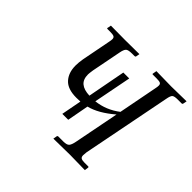

<svg xmlns="http://www.w3.org/2000/svg" viewBox="-150 -837 1030 1030"><g transform="rotate(45 364.5 -322.5)"><path d="M350.1 -127H305.2L327.1 -242.2Q317.4 -241.2 296.9 -241.2Q231.4 -241.2 201.7 -273.7Q171.9 -306.2 171.9 -360.8Q171.9 -383.8 176.8 -412.1L209 -578.1Q211.9 -591.3 211.9 -600.1Q211.9 -611.8 203.9 -616Q195.8 -620.1 173.8 -620.1H155.8Q149.9 -620.1 149.9 -624L150.9 -625L154.8 -646L262.2 -645L371.1 -646L367.2 -625Q366.2 -620.1 359.9 -620.1H341.8Q312.5 -620.1 303.7 -611.8Q294.9 -603.5 290 -578.1L256.8 -408.2Q252.9 -381.8 252.9 -374Q252.9 -336.4 274.7 -318.4Q296.4 -300.3 338.9 -298.8L379.9 -515.1H424.8L382.8 -299.8Q457 -308.1 518.1 -355L561 -577.1Q564 -590.3 564 -600.1Q564 -611.3 556.6 -615.2Q549.3 -619.1 528.8 -619.1H500Q494.6 -619.1 496.1 -624L500 -646L613.8 -644L729 -646L725.1 -625Q723.6 -619.1 717.8 -619.1H689Q663.1 -619.1 655 -612.1Q647 -605 642.1 -577.1L543 -73.2Q541 -53.7 541 -48.8Q541 -36.1 548.3 -31Q555.7 -25.9 574.2 -25.9H603Q605.5 -25.9 606.4 -24.2Q607.4 -22.5 606.9 -20L604 1L490.2 -1L365.2 1L369.1 -21Q370.6 -25.9 375 -25.9H414.1Q439.5 -25.9 448.5 -35.6Q457.5 -45.4 462.9 -73.2L513.2 -330.1Q438.5 -266.1 373 -250Z"/></g></svg>

Font: Common Serif Medium
Style: Italic
Weight: 500
Italic angle: -12°
Designer: Philipp H. Poll, Khaled Hosny
Foundry: Stefan Peev, Context Ltd.
Version: Version 1.026